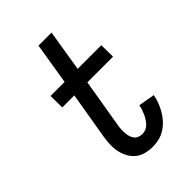

<svg xmlns="http://www.w3.org/2000/svg" viewBox="-218 -831 936 936"><g transform="rotate(-45 250.0 -363.5)"><path d="M272 8Q247 8 223 2Q199 -4 181 -18.5Q163 -33 151.5 -54Q140 -75 135 -98.5Q130 -122 131 -147Q132 -172 136 -197L177 -440H94L93 -520H190L225 -735H315L280 -520H443L444 -440H267L224 -184Q222 -172 221.5 -159.5Q221 -147 222 -134.5Q223 -122 226.5 -110.5Q230 -99 237 -90Q244 -81 255.5 -76.5Q267 -72 280 -72Q292 -72 303.5 -77Q315 -82 324 -91.5Q333 -101 340 -112Q347 -123 352 -134.5Q357 -146 361 -158Q365 -170 367 -182L452 -167Q448 -145 440 -124Q432 -103 420.5 -83Q409 -63 393 -45.5Q377 -28 357.5 -15.5Q338 -3 316 2.5Q294 8 272 8Z"/></g></svg>

Font: Iosevka Medium
Style: Italic
Weight: 500
Italic angle: -9°
Monospace: yes
Designer: Belleve Invis
Foundry: Belleve Invis
Version: Version 32.5.0; ttfautohint (v1.8.4)